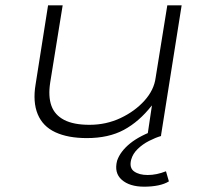

<svg xmlns="http://www.w3.org/2000/svg" viewBox="-20 -512 789 723"><path d="M307 8Q236 8 188.5 -14Q141 -36 122 -82Q103 -128 114 -194L161 -492H216L169 -201Q161 -149 173.5 -114Q186 -79 221.5 -60.5Q257 -42 317 -42Q380 -42 434 -67.5Q488 -93 524 -133Q560 -173 566 -219L610 -492H664L586 0H535L552 -114H551Q504 -54 446.5 -23Q389 8 307 8ZM523 191Q468 191 438.5 165Q409 139 421 93Q433 58 470 28Q507 -2 573 -25L587 0Q566 6 541.5 18.5Q517 31 498.5 49Q480 67 474 89Q466 120 485 133.5Q504 147 536 147Q553 147 570 143.5Q587 140 605 133L616 171Q600 181 576 186Q552 191 523 191Z"/></svg>

Font: Nunito Sans 7pt Expanded ExtraLight
Style: Italic
Weight: 250
Width: 7
Italic angle: -9°
Designer: Vernon Adams
Foundry: Vernon Adams
Version: Version 3.101;gftools[0.9.27]